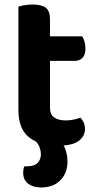

<svg xmlns="http://www.w3.org/2000/svg" viewBox="-20 -627 428 845"><path d="M61 -264H200V-153Q200 -123 218.5 -110Q237 -97 270 -97Q286 -97 303.5 -100.5Q321 -104 334 -109Q342 -101 348 -88.5Q354 -76 354 -59Q354 -28 326.5 -7Q299 14 236 14Q154 14 107.5 -23Q61 -60 61 -143ZM148 -359V-467H342Q347 -459 351.5 -445Q356 -431 356 -414Q356 -386 343 -372.5Q330 -359 308 -359ZM200 -238H61V-598Q70 -601 87.5 -604Q105 -607 124 -607Q163 -607 181.5 -593Q200 -579 200 -542ZM138 -4 215 -31Q249 -11 263 19Q277 49 277 84Q277 134 246 166Q215 198 161 198Q125 198 103.5 181Q82 164 82 133Q82 117 87 105H98Q131 105 145.5 90Q160 75 160 52Q160 39 155 23.5Q150 8 138 -4Z"/></svg>

Font: BalooTamma2Bold
Style: Bold
Weight: 700
Designer: Divya Kowshik, Shuchita Grover and Ek Type
Foundry: Ek Type
Version: Version 1.700